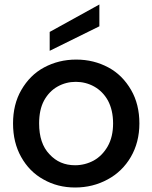

<svg xmlns="http://www.w3.org/2000/svg" viewBox="-20 -825 678 854"><path d="M314 9C314 9 314 9 314 9C367 9 415 -3 459 -27C502 -50 537 -84 562 -127C587 -170 600 -220 600 -276C600 -276 600 -276 600 -276C600 -332 588 -382 563 -425C538 -468 505 -502 462 -525C419 -548 372 -560 319 -560C319 -560 319 -560 319 -560C266 -560 219 -548 176 -525C133 -502 100 -468 75 -425C50 -382 38 -332 38 -276C38 -276 38 -276 38 -276C38 -219 50 -170 74 -127C98 -84 131 -50 173 -27C215 -3 262 9 314 9ZM314 -90C314 -90 314 -90 314 -90C268 -90 230 -106 200 -139C169 -171 154 -217 154 -276C154 -276 154 -276 154 -276C154 -316 161 -350 176 -378C191 -405 211 -426 236 -440C261 -454 288 -461 317 -461C317 -461 317 -461 317 -461C346 -461 374 -454 399 -440C424 -426 445 -405 460 -378C475 -350 483 -316 483 -276C483 -276 483 -276 483 -276C483 -236 475 -202 459 -174C443 -146 422 -125 397 -111C371 -97 343 -90 314 -90ZM422 -805C422 -805 201 -683 201 -683C201 -683 201 -599 201 -599C201 -599 422 -708 422 -708C422 -708 422 -805 422 -805Z"/></svg>

Font: Girnar Poppins
Style: Medium
Weight: 500
Designer: Ninad Kale (Devanagari), Jonny Pinhorn (Latin)
Foundry: Indian Type Foundry
Version: ""